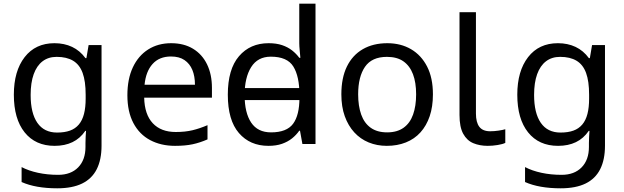

<svg xmlns="http://www.w3.org/2000/svg" viewBox="-20 -780 3382 1040"><path d="M275 -546Q328 -546 370.5 -526Q413 -506 443 -465H448L460 -536H530V9Q530 85 504 136.5Q478 188 425 214Q372 240 290 240Q232 240 183.5 231.5Q135 223 97 206V125Q135 145 186 156Q237 167 295 167Q364 167 403.5 126.5Q443 86 443 16V-5Q443 -17 444 -39.5Q445 -62 446 -71H442Q414 -30 372.5 -10Q331 10 276 10Q172 10 113.5 -63Q55 -136 55 -267Q55 -395 113.5 -470.5Q172 -546 275 -546ZM287 -472Q242 -472 210.5 -448Q179 -424 162.5 -378Q146 -332 146 -266Q146 -167 182.5 -114.5Q219 -62 289 -62Q330 -62 359 -72.5Q388 -83 407 -105.5Q426 -128 435 -163Q444 -198 444 -246V-267Q444 -340 427.5 -385Q411 -430 376 -451Q341 -472 287 -472Z M907 -546Q976 -546 1025.5 -516Q1075 -486 1101.5 -431.5Q1128 -377 1128 -304V-251H761Q763 -160 807.5 -112.5Q852 -65 932 -65Q983 -65 1022.5 -74.5Q1062 -84 1104 -102V-25Q1063 -7 1023 1.5Q983 10 928 10Q852 10 793.5 -21Q735 -52 702.5 -113.5Q670 -175 670 -264Q670 -352 699.5 -415Q729 -478 782.5 -512Q836 -546 907 -546ZM906 -474Q843 -474 806.5 -433.5Q770 -393 763 -321H1036Q1036 -367 1022 -401Q1008 -435 979.5 -454.5Q951 -474 906 -474Z M1263 -238V-303H1639V-238ZM1434 10Q1334 10 1274 -59.5Q1214 -129 1214 -267Q1214 -405 1274.5 -475.5Q1335 -546 1435 -546Q1477 -546 1508 -535.5Q1539 -525 1562 -507Q1585 -489 1601 -467H1607Q1606 -480 1603.5 -505.5Q1601 -531 1601 -546V-760H1689V0H1618L1605 -72H1601Q1585 -49 1562 -30.5Q1539 -12 1507.5 -1Q1476 10 1434 10ZM1448 -63Q1533 -63 1567.5 -109.5Q1602 -156 1602 -250V-266Q1602 -366 1569 -419.5Q1536 -473 1447 -473Q1376 -473 1340.5 -416.5Q1305 -360 1305 -265Q1305 -169 1340.5 -116Q1376 -63 1448 -63Z M2325 -269Q2325 -202 2307.5 -150.5Q2290 -99 2257.5 -63Q2225 -27 2178.5 -8.5Q2132 10 2075 10Q2022 10 1977 -8.5Q1932 -27 1899 -63Q1866 -99 1847.5 -150.5Q1829 -202 1829 -269Q1829 -358 1859 -419.5Q1889 -481 1945 -513.5Q2001 -546 2078 -546Q2151 -546 2206.5 -513.5Q2262 -481 2293.5 -419.5Q2325 -358 2325 -269ZM1920 -269Q1920 -206 1936.5 -159.5Q1953 -113 1988 -88Q2023 -63 2077 -63Q2131 -63 2166 -88Q2201 -113 2217.5 -159.5Q2234 -206 2234 -269Q2234 -333 2217 -378Q2200 -423 2165.5 -447.5Q2131 -472 2076 -472Q1994 -472 1957 -418Q1920 -364 1920 -269Z M2622 10Q2578 10 2543.5 -4.5Q2509 -19 2489 -55.5Q2469 -92 2469 -157V-714H2558V-165Q2558 -117 2576.5 -93Q2595 -69 2635 -69Q2657 -69 2680.5 -72.5Q2704 -76 2717 -80V-6Q2703 1 2675.5 5.5Q2648 10 2622 10Z M3002 -546Q3055 -546 3097.5 -526Q3140 -506 3170 -465H3175L3187 -536H3257V9Q3257 85 3231 136.5Q3205 188 3152 214Q3099 240 3017 240Q2959 240 2910.5 231.5Q2862 223 2824 206V125Q2862 145 2913 156Q2964 167 3022 167Q3091 167 3130.5 126.5Q3170 86 3170 16V-5Q3170 -17 3171 -39.5Q3172 -62 3173 -71H3169Q3141 -30 3099.5 -10Q3058 10 3003 10Q2899 10 2840.5 -63Q2782 -136 2782 -267Q2782 -395 2840.5 -470.5Q2899 -546 3002 -546ZM3014 -472Q2969 -472 2937.5 -448Q2906 -424 2889.5 -378Q2873 -332 2873 -266Q2873 -167 2909.5 -114.5Q2946 -62 3016 -62Q3057 -62 3086 -72.5Q3115 -83 3134 -105.5Q3153 -128 3162 -163Q3171 -198 3171 -246V-267Q3171 -340 3154.5 -385Q3138 -430 3103 -451Q3068 -472 3014 -472Z"/></svg>

Font: utamil25
Style: Book
Weight: 400
Designer: Jelle Bosma - Monotype Design Team
Foundry: Monotype Imaging Inc.
Version: Version 2.003